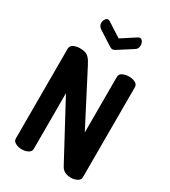

<svg xmlns="http://www.w3.org/2000/svg" viewBox="-230 -1089 1067 1202"><g transform="rotate(30 303.0 -487.5)"><path d="M125 0Q101 0 80.5 -10.5Q60 -21 60 -41V-690Q60 -711 80.5 -721Q101 -731 125 -731Q149 -731 164.5 -726Q180 -721 193.5 -706.5Q207 -692 222 -662L415 -289V-691Q415 -712 435.5 -721.5Q456 -731 480 -731Q505 -731 525 -721.5Q545 -712 545 -691V-41Q545 -21 525 -10.5Q505 0 480 0Q457 0 437.5 -9Q418 -18 406 -41L190 -443V-41Q190 -21 170 -10.5Q150 0 125 0ZM304 -826Q296 -826 286 -832L183 -898Q172 -905 166.5 -914.5Q161 -924 161 -936Q161 -950 169 -962.5Q177 -975 189 -975Q195 -975 201 -971L304 -905L406 -971Q413 -975 418 -975Q431 -975 438.5 -962.5Q446 -950 446 -936Q446 -924 441.5 -914.5Q437 -905 425 -898L322 -832Q311 -826 304 -826Z"/></g></svg>

Font: Dosis ExtraLight
Style: Bold
Weight: 700
Version: Version 3.001; ttfautohint (v1.8.2)